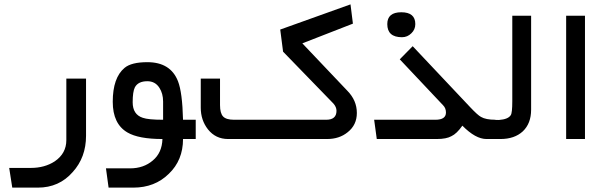

<svg xmlns="http://www.w3.org/2000/svg" viewBox="-20 -635 2790 877"><path d="M153 222H36L22 132H121Q184 132 230 102Q283 66 283 5V-276H373V-15Q373 84 312 151Q250 222 153 222Z M589 222H476L464 134H574Q636 134 678 98Q720 63 722 0Q613 0 562 -30Q495 -69 495 -170Q495 -280 549 -325Q580 -351 653 -351Q759 -351 793 -264Q813 -213 816 -88H874V0H816Q816 97 751 159Q687 222 589 222ZM586 -168Q586 -112 632 -97Q657 -88 725 -88V-171Q725 -208 708 -234Q689 -264 653 -264Q611 -264 596 -236Q586 -216 586 -168Z M897 -143V-276H985V-155Q985 -118 999 -103Q1013 -88 1049 -88H1470Q1517 -88 1517 -129Q1517 -146 1503 -162L1273 -399L1260 -500L1581 -615L1592 -527L1361 -437L1567 -220Q1610 -176 1610 -119Q1610 -64 1568 -31Q1530 0 1474 0H1022Q965 0 930 -44Q897 -86 897 -143Z M1975 0H1701L1689 -88H1969Q2017 -88 2017 -121Q2017 -141 2004 -154L1806 -364L1865 -424L2129 -144Q2162 -109 2177 -101Q2199 -88 2243 -88V0H2202Q2152 0 2092 -61Q2066 -24 2042 -13Q2019 0 1975 0ZM1749 -525Q1749 -579 1813 -579Q1877 -579 1877 -525Q1877 -500 1859 -483Q1841 -465 1816 -465Q1749 -465 1749 -525Z M2266 0H2199V-88L2259 -87Q2301 -90 2313 -109Q2320 -119 2320 -173V-563H2406V-134Q2406 -71 2368 -35Q2330 0 2266 0Z M2652 -563V0H2566V-563Z"/></svg>

Font: Yekan
Style: Regular
Weight: 400
Designer: ParsMizban Co
Foundry: ParsMizban Co
Version: Version 2.000